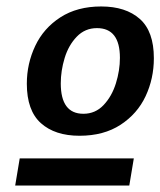

<svg xmlns="http://www.w3.org/2000/svg" viewBox="-20 -733 496 594"><path d="M63 -474Q63 -536 89 -591Q115 -646 167 -679.5Q219 -713 293 -713Q369 -713 412.5 -674.5Q456 -636 456 -553Q456 -490 430.5 -435.5Q405 -381 353 -347Q301 -313 226 -313Q150 -313 106.5 -352Q63 -391 63 -474ZM351 -554Q351 -646 280 -646Q243 -646 217.5 -619.5Q192 -593 180 -553.5Q168 -514 168 -475Q168 -381 238 -381Q275 -381 300.5 -408Q326 -435 338.5 -475Q351 -515 351 -554ZM380 -159H27L41 -243H394Z"/></svg>

Font: Bitter Pro SemiBold
Style: Italic
Weight: 600
Italic angle: -9°
Designer: Sol Matas, and Bitter project Authors
Foundry: Sol Matas
Version: Version 1.010